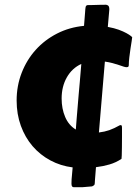

<svg xmlns="http://www.w3.org/2000/svg" viewBox="-20 -657 571 800"><path d="M49.3 -238.3Q49.3 -299.3 70.3 -353.5Q91.3 -407.7 128.7 -449.2Q166 -490.7 217.5 -517.1Q269 -543.5 330.1 -549.3L334.5 -605Q335.4 -621.1 336.7 -627.4Q337.9 -633.8 343.8 -635.7Q355 -635.7 364 -636Q373 -636.2 381.6 -636.5Q390.1 -636.7 399.7 -637Q409.2 -637.2 421.4 -637.2Q426.3 -637.2 430.9 -633.5Q435.5 -629.9 435.5 -617.2L429.2 -544.9Q456.1 -540 475.1 -533Q494.1 -525.9 506.6 -519Q519 -512.2 524.9 -507.3Q530.8 -502.4 530.8 -502Q530.8 -499 528.6 -485.6Q526.4 -472.2 523.7 -454.3Q521 -436.5 518.8 -417.7Q516.6 -398.9 516.6 -385.3Q516.6 -382.8 515.1 -379.9Q513.7 -377 507.3 -377Q502.4 -377 494.4 -379.6Q486.3 -382.3 474.9 -386.2Q463.4 -390.1 449 -394Q434.6 -397.9 417 -400.4L392.1 -105Q416 -107.9 435.5 -114.7Q455.1 -121.6 479.5 -135.3Q480.5 -135.7 483.4 -135.7Q485.8 -135.7 487.1 -133.3Q488.3 -130.9 488.3 -124Q488.3 -108.4 488.3 -86.2Q488.3 -64 488 -43.7Q487.8 -23.4 487.3 -9.3Q486.8 4.9 486.3 4.9Q462.9 20.5 436 28.3Q409.2 36.1 379.9 39.6L375.5 95.2Q375 101.1 375 104.5Q375 107.9 374.3 110.6Q373.5 113.3 371.3 115.2Q369.1 117.2 363.8 119.6L323.7 123H287.1Q283.2 123 280.5 119.9Q277.8 116.7 277.8 108.4Q277.8 90.3 279.8 73.5Q281.7 56.6 282.7 40.5Q232.4 34.2 189.7 11.2Q147 -11.7 115.7 -48.1Q84.5 -84.5 66.9 -132.8Q49.3 -181.2 49.3 -238.3ZM318.8 -390.6Q280.3 -373 258.5 -334.7Q236.8 -296.4 236.8 -246.6Q236.8 -204.1 251.5 -169.7Q266.1 -135.3 295.9 -117.2Q297.4 -137.2 299.3 -161.4Q301.3 -185.5 303.5 -211.7Q305.7 -237.8 307.9 -264.4Q310.1 -291 312.5 -315.9Z"/></svg>

Font: Carter One
Style: Regular
Weight: 400
Designer: vernon adams
Foundry: vernon adams
Version: Version 1.000